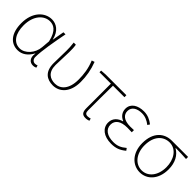

<svg xmlns="http://www.w3.org/2000/svg" viewBox="159 -1412 2297 2297"><g transform="rotate(45 1307.5 -263.5)"><path d="M255 13C328 13 389 -29 433 -109H436C421 -29 461 13 514 13C537 13 552 7 563 2L555 -28C545 -24 530 -20 517 -20C488 -20 464 -44 464 -79C464 -188 499 -375 528 -527H493L466 -376H464C438 -496 359 -540 288 -540C167 -540 59 -434 59 -249C59 -74 141 13 255 13ZM258 -20C156 -20 97 -110 97 -249C97 -414 188 -507 287 -507C340 -507 414 -485 448 -328L439 -222C431 -112 345 -20 258 -20Z M852 13C963 13 1060 -75 1060 -253C1060 -351 1044 -443 1007 -540L971 -528C1011 -431 1022 -343 1022 -254C1022 -93 946 -20 854 -20C775 -20 703 -59 703 -184C703 -245 710 -338 710 -409C710 -453 710 -489 703 -527H667C674 -474 675 -438 675 -396C675 -325 671 -254 671 -183C671 -38 751 13 852 13Z M1405 13C1428 13 1450 7 1461 2L1454 -28C1441 -24 1424 -20 1408 -20C1375 -20 1362 -37 1362 -75C1362 -215 1362 -353 1364 -494H1558V-527H1208L1136 -522V-494H1329V-81C1329 -14 1349 13 1405 13Z M1838 13C1917 13 1967 -7 2027 -56L2007 -84C1951 -37 1907 -20 1842 -20C1738 -20 1672 -67 1672 -143C1672 -217 1730 -261 1841 -261C1866 -261 1886 -261 1917 -259V-296C1890 -294 1877 -294 1857 -294C1745 -294 1700 -341 1700 -403C1700 -474 1765 -507 1842 -507C1897 -507 1941 -487 1987 -452L2005 -480C1959 -516 1908 -540 1844 -540C1744 -540 1663 -494 1663 -405C1663 -350 1694 -304 1749 -282V-277C1691 -262 1634 -220 1634 -141C1634 -51 1711 13 1838 13Z M2322 13C2442 13 2543 -84 2543 -257C2543 -371 2497 -452 2423 -494V-498C2484 -498 2541 -496 2602 -492V-527H2325C2205 -527 2097 -445 2097 -257C2097 -84 2203 13 2322 13ZM2322 -20C2217 -20 2135 -113 2135 -257C2135 -413 2219 -494 2324 -494C2440 -494 2506 -381 2506 -257C2506 -113 2427 -20 2322 -20Z"/></g></svg>

Font: Source Han Sans CN ExtraLight
Style: Regular
Weight: 250
Designer: Ryoko NISHIZUKA (kana & ideographs); Paul D. Hunt (Latin, Greek & Cyrillic); Wenlong ZHANG (bopomofo); Sandoll Communica
Foundry: Adobe Systems Incorporated
Version: Version 1.004;PS 1.004;hotconv 16.6.51;makeotf.lib2.5.65220